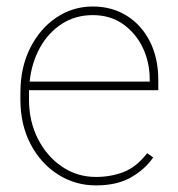

<svg xmlns="http://www.w3.org/2000/svg" viewBox="-20 -558 544 588"><path d="M273.9 9.8Q210 9.8 157.2 -23.9Q104.5 -57.6 73.5 -116.9Q42.5 -176.3 42.5 -252.9V-274.4Q42.5 -351.6 72.5 -411.1Q102.5 -470.7 152.8 -504.4Q203.1 -538.1 264.2 -538.1Q322.8 -538.1 368.2 -509.8Q413.6 -481.4 439.2 -430.7Q464.8 -379.9 464.8 -312.5V-281.7H68.8Q68.8 -278.3 68.8 -274.4V-252.9Q68.8 -187 95.9 -133.3Q123 -79.6 169.4 -47.9Q215.8 -16.1 273.9 -16.1Q319.3 -16.1 358.6 -31.2Q397.9 -46.4 430.7 -88.9L449.2 -75.7Q422.9 -38.1 380.1 -14.2Q337.4 9.8 273.9 9.8ZM264.2 -511.7Q210.9 -511.7 169.4 -484.9Q127.9 -458 102.3 -411.9Q76.7 -365.7 70.8 -308.1H438.5V-314.5Q438.5 -367.7 417 -412.4Q395.5 -457 356.4 -484.4Q317.4 -511.7 264.2 -511.7Z"/></svg>

Font: Vazirmatn RD Thin
Style: Regular
Weight: 100
Designer: Saber Rastikerdar
Foundry: Saber Rastikerdar
Version: Version 32.102